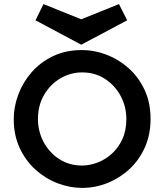

<svg xmlns="http://www.w3.org/2000/svg" viewBox="-20 -910 797 936"><path d="M380 6Q320 6 261 -16.5Q202 -39 153.5 -82.5Q105 -126 76 -188.5Q47 -251 47 -330Q47 -389 69 -448.5Q91 -508 134 -557.5Q177 -607 239 -636.5Q301 -666 380 -666Q440 -666 499 -643.5Q558 -621 606.5 -578Q655 -535 684.5 -472.5Q714 -410 714 -330Q714 -254 686.5 -192Q659 -130 611.5 -86Q564 -42 504.5 -18Q445 6 380 6ZM380 -103Q416 -103 454 -117Q492 -131 524 -159.5Q556 -188 576 -230.5Q596 -273 596 -330Q596 -390 568.5 -441.5Q541 -493 492.5 -525Q444 -557 380 -557Q324 -557 274.5 -528Q225 -499 195 -447.5Q165 -396 165 -330Q165 -269 193 -217Q221 -165 269.5 -134Q318 -103 380 -103ZM376 -692 153 -811 192 -890 376 -816 560 -890 600 -811Z"/></svg>

Font: Lil Grotesk Bold
Style: Regular
Weight: 700
Designer: Bastien Sozeau
Foundry: NBR — Bastien Sozeau
Version: Version 4.002; ttfautohint (v1.8.4.7-5d5b)